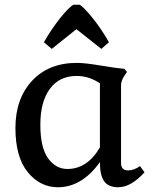

<svg xmlns="http://www.w3.org/2000/svg" viewBox="-20 -775 644 809"><path d="M224 14Q149 14 97 -49.5Q45 -113 45 -236Q45 -359 115 -434.5Q185 -510 304 -510Q338 -510 406.5 -498.5Q475 -487 504 -485L515 -472L503 -454Q490 -434 490 -415V-88Q490 -57 520 -57Q544 -57 570 -75L589 -49Q532 14 478 14Q437 14 419 -11Q401 -36 401 -92Q325 14 224 14ZM264 -63Q348 -63 401 -154V-424Q355 -455 303 -455Q230 -455 190 -400.5Q150 -346 150 -249.5Q150 -153 182.5 -108Q215 -63 264 -63ZM289 -755H316Q334 -744 371 -698Q408 -652 439 -597L407 -569L302 -652L198 -569L165 -597Q197 -653 233 -698Q269 -743 289 -755Z"/></svg>

Font: Gabriela
Style: Regular
Weight: 400
Designer: Eduardo Rodriguez Tunni
Foundry: Eduardo Rodriguez Tunni
Version: Version 1.003